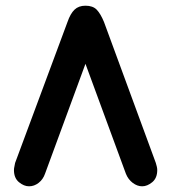

<svg xmlns="http://www.w3.org/2000/svg" viewBox="-20 -651 601 674"><path d="M280 -427 138 -41Q131 -21 115.5 -9Q100 3 82 3Q64 3 46.5 -11.5Q29 -26 29 -54Q29 -60 30.5 -66Q32 -72 33 -79L217 -574Q227 -603 241.5 -617Q256 -631 280 -631Q306 -631 319.5 -617Q333 -603 345 -574L527 -79Q529 -72 530.5 -66Q532 -60 532 -54Q532 -26 514.5 -11.5Q497 3 479 3Q462 3 446 -9Q430 -21 422 -41Z"/></svg>

Font: Beiruti
Style: Bold
Weight: 700
Designer: Arlette Boutros
Foundry: Boutros
Version: Version 1.41